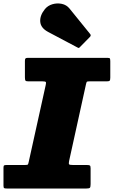

<svg xmlns="http://www.w3.org/2000/svg" viewBox="-40 -1082 653 1102"><path d="M218 -1030Q188 -993 191 -957Q194 -921 236.5 -898.5L404.5 -809.5Q410 -806 412.8 -807Q415.5 -808 419.5 -812.5L476.5 -870.5Q485 -879.5 476 -888.5L359 -1033Q342 -1054 315 -1059.8Q288 -1065.5 261.2 -1057.8Q234.5 -1050 218 -1030ZM-20 -16.5Q-20 -4.5 -16 -2.2Q-12 0 0 0H455Q471.5 0 475.8 -4.2Q480 -8.5 480 -25.5V-115.5Q480 -129 476 -132Q472 -135 458 -135H379Q360 -135 356.8 -138.8Q353.5 -142.5 356.5 -157.5L454 -600.5Q456.5 -610.5 458.5 -612.8Q460.5 -615 473 -615H571Q585 -615 589 -618.5Q593 -622 593 -636.5V-729.5Q593 -741.5 591 -745.8Q589 -750 577 -750H120Q109.5 -750 106.2 -746.5Q103 -743 103 -732V-638.5Q103 -623.5 106.2 -619.2Q109.5 -615 124 -615H205Q220 -615 222.8 -611.2Q225.5 -607.5 222.5 -594.5L125 -153.5Q122.5 -142 120.5 -138.5Q118.5 -135 104 -135H0Q-11.5 -135 -15.8 -133Q-20 -131 -20 -119.5Z"/></svg>

Font: Besley Black
Style: Italic
Weight: 900
Italic angle: -13°
Designer: Owen Earl
Foundry: indestructible type*
Version: Version 2.001